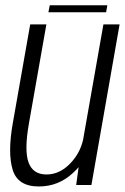

<svg xmlns="http://www.w3.org/2000/svg" viewBox="-20 -686 464 712"><path d="M262.5 0 271.5 -66Q262 -55 251 -45Q197 5.5 124 5.5Q45.5 5.5 26.8 -57Q8 -119.5 27.5 -229.5L92 -595.5H152L87.5 -229.5Q69.5 -128.5 85.8 -83.8Q102 -39 152.5 -39Q201.5 -39 241 -80.5Q276.5 -117.5 288 -167L363.5 -595.5H423.5L319 0ZM159.5 -640.5 164.5 -666.5H378L373.5 -640.5Z"/></svg>

Font: Anybody Light
Style: Italic
Weight: 300
Italic angle: -10°
Designer: Tyler Finck
Foundry: Etcetera Type Company
Version: Version 1.010; ttfautohint (v1.8.3) -l 8 -r 50 -G 200 -x 14 